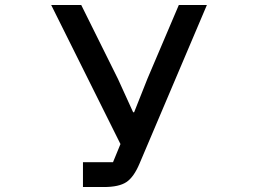

<svg xmlns="http://www.w3.org/2000/svg" viewBox="-20 -753 1040 773"><path d="M314 0V-100H435L465 -173L186 -733H307L455 -435L516 -301H520L574 -437L700 -733H813L542 -95Q519 -40 489 -20Q459 0 398 0Z"/></svg>

Font: IBM Plex Sans JP Medium
Style: Regular
Weight: 500
Designer: Mike Abbink; Paul van der Laan; Pieter van Rosmalen; Wujin Sim; Yejin Wi; Jinhee Kim; Boomi Park; Yona Kim; Kichan Ma
Foundry: Sandoll Inc.
Version: Version 1.001